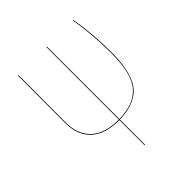

<svg xmlns="http://www.w3.org/2000/svg" viewBox="-191 -652 979 979"><g transform="rotate(-45 298.0 -163.0)"><path d="M511.7 -265.1Q511.7 -202.6 502.9 -156.7Q494.1 -110.8 477.8 -79.8Q461.4 -48.8 434.8 -29.8Q408.2 -10.7 375.7 -1.7Q343.3 7.3 299.3 8.8V190.4H295.4V9.3Q193.4 8.8 141.4 -39.1Q89.4 -86.9 89.4 -177.2L90.3 -517.1H94.2L93.3 -177.2Q93.3 -89.4 144 -42.2Q194.8 4.9 295.4 5.4V-517.1H299.3V5.4Q354 3.4 391.4 -10.3Q428.7 -23.9 455.8 -54.4Q482.9 -85 495.4 -136.7Q507.8 -188.5 507.8 -265.1Q507.8 -394 486.8 -517.1H490.7Q511.7 -394 511.7 -265.1Z"/></g></svg>

Font: Fira Sans Compressed Four
Style: Regular
Weight: 100
Width: 1
Designer: Carrois Corporate & Edenspiekermann AG
Foundry: Carrois Corporate GbR & Edenspiekermann AG
Version: Version 4.203;PS 004.203;hotconv 1.0.88;makeotf.lib2.5.64775